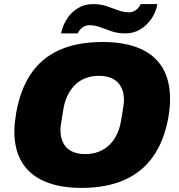

<svg xmlns="http://www.w3.org/2000/svg" viewBox="-20 -905 873 937"><path d="M377 12Q273 12 199.5 -19Q126 -50 88 -111.5Q50 -173 50 -264Q50 -285 52.5 -307.5Q55 -330 59 -354Q79 -468 131 -545Q183 -622 270 -661Q357 -700 482 -700Q587 -700 660.5 -669Q734 -638 772 -576Q810 -514 810 -421Q810 -401 808 -379Q806 -357 802 -334Q782 -220 728.5 -143Q675 -66 587.5 -27Q500 12 377 12ZM396 -153Q432 -153 461.5 -164.5Q491 -176 513 -197Q535 -218 549.5 -247.5Q564 -277 570 -312Q575 -341 578 -359.5Q581 -378 582.5 -389Q584 -400 584.5 -406Q585 -412 585 -417Q585 -453 571.5 -479.5Q558 -506 531 -520.5Q504 -535 463 -535Q427 -535 397.5 -523.5Q368 -512 346.5 -491Q325 -470 310.5 -440.5Q296 -411 290 -376Q285 -346 282 -327.5Q279 -309 277.5 -298Q276 -287 275.5 -281Q275 -275 275 -270Q275 -235 288 -208.5Q301 -182 328 -167.5Q355 -153 396 -153ZM278 -742Q285 -778 305.5 -811Q326 -844 359 -864.5Q392 -885 434 -885Q471 -885 500.5 -875Q530 -865 556.5 -855Q583 -845 610 -845Q629 -845 644 -856.5Q659 -868 667 -885H748Q742 -849 721 -816.5Q700 -784 667 -763Q634 -742 592 -742Q555 -742 525.5 -752Q496 -762 469.5 -772Q443 -782 416 -782Q397 -782 382 -770.5Q367 -759 359 -742Z"/></svg>

Font: Archivo SemiBold Black
Style: Italic
Weight: 900
Italic angle: -10°
Version: Version 2.001